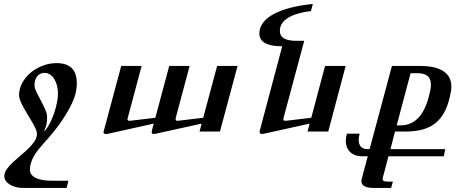

<svg xmlns="http://www.w3.org/2000/svg" viewBox="-20 -657 2366 959"><path d="M363.8 -237.8Q363.8 -224.6 359.6 -200.4Q355.5 -176.3 338.9 -139.9Q322.3 -103.5 288.8 -53.7Q255.4 -3.9 196.8 60.5Q183.1 75.7 170.9 91.1Q158.7 106.4 149.4 122.8Q140.1 139.2 134.8 156Q129.4 172.9 129.4 190.9Q129.4 205.1 137.7 215.6Q146 226.1 160.4 232.7Q174.8 239.3 194.6 242.4Q214.4 245.6 237.8 245.6H321.8L313 281.7H95.7Q75.7 281.7 58.6 277.1Q41.5 272.5 28.8 264.6Q16.1 256.8 8.8 246.1Q1.5 235.4 1.5 222.7Q1.5 205.6 13.4 188.5Q25.4 171.4 43.7 154.3Q62 137.2 83 119.6Q104 102.1 122.3 84.2Q140.6 66.4 152.6 48.1Q164.6 29.8 164.6 10.7Q164.6 1 158 -13.7Q151.4 -28.3 141.4 -45.7Q131.3 -63 119.9 -81.8Q108.4 -100.6 98.4 -118.7Q88.4 -136.7 81.8 -152.8Q75.2 -168.9 75.2 -181.2Q75.2 -213.4 90.8 -242.4Q106.4 -271.5 132.6 -293.5Q158.7 -315.4 192.6 -328.6Q226.6 -341.8 263.2 -341.8Q312 -341.8 337.9 -317.1Q363.8 -292.5 363.8 -237.8ZM269.5 -189.9Q269.5 -211.9 264.4 -230.7Q259.3 -249.5 250.5 -263.4Q241.7 -277.3 229.2 -285.2Q216.8 -293 202.1 -293Q189.5 -293 180.2 -287.8Q170.9 -282.7 164.6 -274.2Q158.2 -265.6 155.3 -254.6Q152.3 -243.7 152.3 -231.9Q152.3 -217.8 162.1 -197.5Q171.9 -177.2 183.8 -155Q195.8 -132.8 205.6 -110.8Q215.3 -88.9 215.3 -71.8Q215.3 -59.1 214.4 -50Q213.4 -41 211.7 -33.2Q210 -25.4 207 -18.6Q204.1 -11.7 200.2 -4.4H205.1Q218.8 -21 230.7 -44.9Q242.7 -68.8 251.2 -94.5Q259.8 -120.1 264.6 -145.3Q269.5 -170.4 269.5 -189.9Z M1166.5 -327.6 1078.6 0H976.6L987.3 -39.6L760.7 10.3Q752.9 12.2 747.1 12.2Q737.8 12.2 737.8 4.4Q737.8 0.5 738.8 -5.4L748 -39.6L519.5 11.2Q516.1 12.2 512.7 12.2Q509.3 12.2 508.3 12.2Q497.1 12.2 497.1 3.4Q497.1 0 499 -4.9L585.4 -327.6H687.5L617.7 -66.9Q616.7 -62.5 616.7 -61Q617.2 -53.7 627.4 -53.7Q631.8 -54.2 633.8 -54.2L755.9 -68.8L825.2 -327.6H927.2L857.4 -66.9Q856.9 -61.5 857.4 -59.6Q857.4 -53.7 866.7 -53.7Q870.6 -53.7 873 -54.2L995.1 -68.8L1064.5 -327.6Z M1706.5 -327.6 1619.6 0H1516.1L1526.4 -39.6L1299.3 10.7Q1292 12.2 1287.6 12.2Q1281.2 12.2 1279.1 9.3Q1276.9 6.3 1276.9 0Q1276.9 -2.4 1277.8 -5.4L1389.6 -425.8Q1331.5 -425.8 1303.5 -442.1Q1275.4 -458.5 1275.4 -489.7Q1275.4 -518.1 1293.2 -542.5Q1311 -566.9 1345 -585.7Q1378.9 -604.5 1428.7 -617.7Q1478.5 -630.9 1542.5 -637.2L1533.2 -602.1Q1498.5 -597.7 1470 -589.6Q1441.4 -581.5 1420.9 -569.3Q1400.4 -557.1 1389.2 -540.8Q1377.9 -524.4 1377.9 -503.4Q1377.9 -477.1 1398.7 -465.1Q1419.4 -453.1 1460 -453.1H1499.5L1396 -66.9Q1395.5 -64.5 1395.3 -63.2Q1395 -62 1395 -61Q1395.5 -53.7 1406.2 -53.7Q1408.7 -54.2 1410.2 -54.2Q1411.6 -54.2 1412.6 -54.2L1534.7 -68.8L1603.5 -327.6Z M1953.1 0 1930.2 87.9H2203.6L2196.8 123.5H1920.4L1892.1 230Q1891.6 231.9 1891.4 233.4Q1891.1 234.9 1891.1 236.3Q1891.1 246.1 1899.7 248Q1908.2 250 1918.9 250H1942.4L1933.6 281.7H1846.7Q1785.2 281.7 1785.2 248Q1785.2 241.2 1787.1 234.9L1816.9 123.5H1788.1Q1767.6 123.5 1752.2 117.2Q1736.8 110.8 1726.8 100.3Q1716.8 89.8 1711.9 75.7Q1707 61.5 1707 45.9Q1707 28.3 1712.9 10.7H1776.4Q1773.9 19 1772.7 27.1Q1771.5 35.2 1771.5 42.5Q1771.5 62 1781.7 75Q1792 87.9 1817.9 87.9H1826.2L1937.5 -327.6H2082Q2111.8 -327.6 2139.4 -322.5Q2167 -317.4 2188.2 -305.4Q2209.5 -293.5 2221.9 -273.7Q2234.4 -253.9 2234.4 -225.1Q2234.4 -219.7 2233.9 -213.6Q2233.4 -207.5 2232.4 -201.2Q2223.1 -147 2205.6 -108.9Q2188 -70.8 2160.4 -46.6Q2132.8 -22.5 2094.5 -11.2Q2056.2 0 2005.9 0ZM2130.4 -212.4Q2131.3 -218.3 2131.8 -223.6Q2132.3 -229 2132.3 -234.4Q2132.3 -263.2 2115.7 -277.3Q2099.1 -291.5 2063.5 -291.5H2030.8L1961.4 -30.8H1980Q2037.6 -30.8 2075.2 -74.7Q2112.8 -118.7 2130.4 -212.4Z"/></svg>

Font: Arian Grqi
Style: Regular
Weight: 400
Designer: Ruben Hakobyan (Tarumian)
Foundry: Ruben Hakobyan (Tarumian)
Version: Version 1.003